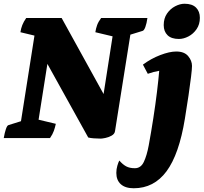

<svg xmlns="http://www.w3.org/2000/svg" viewBox="-21 -737 1087 1025"><path d="M517 3Q497 3 479 1.5Q461 0 450 -3L232 -396L185 -98L277 -76Q273 -57 266.5 -38.5Q260 -20 246 0H-1Q4 -29 10.5 -48Q17 -67 24 -69L91 -90L163 -547L88 -565Q91 -585 98 -603Q105 -621 119 -641H308L532 -235L580 -543L488 -565Q491 -585 497.5 -603Q504 -621 519 -641H766Q762 -612 755 -593Q748 -574 740 -572L675 -552L593 -37Q591 -22 575 -13Q559 -4 541.5 -0.5Q524 3 517 3ZM693 268Q648 268 624 246.5Q600 225 600 186Q600 166 605.5 147.5Q611 129 616 120Q634 141 652.5 151Q671 161 699 161Q731 161 747 127Q763 93 773 39Q786 -32 797.5 -106Q809 -180 817 -246Q825 -312 829 -359Q799 -354 768 -343L742 -392Q785 -424 834.5 -443Q884 -462 920 -462Q963 -462 983.5 -437.5Q1004 -413 1004 -385Q1004 -369 999 -327.5Q994 -286 985.5 -228Q977 -170 966 -103Q935 87 868 177.5Q801 268 693 268ZM934 -529Q894 -529 873.5 -549Q853 -569 853 -603Q853 -639 870.5 -664.5Q888 -690 914 -703.5Q940 -717 964 -717Q1005 -717 1025.5 -696.5Q1046 -676 1046 -642Q1046 -607 1028.5 -581.5Q1011 -556 985 -542.5Q959 -529 934 -529Z"/></svg>

Font: Petrona Black
Style: Italic
Weight: 900
Italic angle: -9°
Designer: Ringo R. Seeber
Foundry: Ringo R. Seeber
Version: Version 2.001; ttfautohint (v1.8.3)